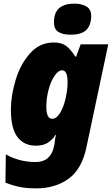

<svg xmlns="http://www.w3.org/2000/svg" viewBox="-20 -797 619 1057"><path d="M10 209 12 53Q87 95 176 95Q217 95 241.5 74.5Q266 54 275 18L280 -4Q281 -9 282.5 -25Q284 -41 289 -54H286Q267 -26 242 -10.5Q217 5 177 5Q113 5 76.5 -42Q40 -89 40 -194Q40 -270 66 -356.5Q92 -443 145 -503Q198 -563 276 -563Q318 -563 342.5 -545.5Q367 -528 395 -485H399L424 -553H576L456 13Q431 134 357.5 187Q284 240 179 240Q126 240 87.5 232Q49 224 10 209ZM352 -344Q352 -410 322 -410Q301 -410 280.5 -380Q260 -350 247.5 -303.5Q235 -257 235 -210Q235 -143 267 -143Q291 -143 310.5 -175Q330 -207 341 -254.5Q352 -302 352 -344ZM277 -674Q277 -727 305.5 -752Q334 -777 390 -777Q429 -777 455.5 -761.5Q482 -746 482 -709Q482 -660 456 -633Q430 -606 369 -606Q325 -606 301 -621.5Q277 -637 277 -674Z"/></svg>

Font: Noto Sans Display Black
Style: Italic
Weight: 900
Italic angle: -12°
Designer: Monotype Design team
Foundry: Monotype Imaging Inc.
Version: Version 1.000